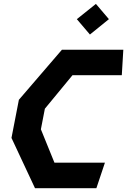

<svg xmlns="http://www.w3.org/2000/svg" viewBox="-20 -992 670 1012"><path d="M164.5 0H488L533 -134.5H267L195.5 -310.5L216.5 -419L362 -595.5H622L630 -730H306.5L79.5 -466L40.5 -265ZM385 -891 454 -810 554 -891 485.5 -971.5Z"/></svg>

Font: Monaspace Krypton
Style: Bold Italic
Weight: 700
Italic angle: -11°
Designer: Riley Cran & the Lettermatic Team
Foundry: Lettermatic
Version: Version 1.101 (Monaspace Krypton)